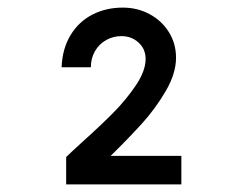

<svg xmlns="http://www.w3.org/2000/svg" viewBox="-20 -885 640 505"><path d="M197 -512Q245.5 -555.5 279 -589.5Q312.5 -623.5 337.8 -661.2Q363 -699 363 -730Q363 -756 344.5 -773Q326 -790 299 -790Q278 -790 259.5 -779.8Q241 -769.5 230 -750.8Q219 -732 219 -708H142Q144 -757 165.5 -792.5Q187 -828 222.8 -846.5Q258.5 -865 303 -865Q341.5 -865 373.5 -847.8Q405.5 -830.5 424.2 -800.5Q443 -770.5 443 -733Q443 -692 416.2 -646Q389.5 -600 353.8 -560.5Q318 -521 271 -475H457V-400H154V-472Q163 -481 197 -512Z"/></svg>

Font: JuliaMono
Style: Regular
Weight: 400
Monospace: yes
Designer: cormullion
Foundry: corm
Version: Version 0.055; ttfautohint (v1.8.4)